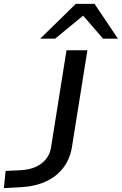

<svg xmlns="http://www.w3.org/2000/svg" viewBox="-62 -965 630 993"><path d="M-42 8 -33 -81 50 -85Q93 -88 125 -103Q157 -118 177 -143.5Q197 -169 202 -203L282 -705H390L310 -204Q300 -143 265.5 -97.5Q231 -52 175.5 -26.5Q120 -1 49 3ZM146 -765 330 -945H427L548 -765H471L368 -884L223 -765Z"/></svg>

Font: Nunito Sans 10pt Expanded Medium
Style: Italic
Weight: 500
Width: 7
Italic angle: -9°
Designer: Vernon Adams
Foundry: Vernon Adams
Version: Version 3.101;gftools[0.9.27]